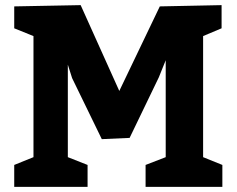

<svg xmlns="http://www.w3.org/2000/svg" viewBox="-20 -725 918 745"><path d="M35.2 -85 109.9 -115.2V-585L35.2 -615.2V-700.2L293 -705.1L442.9 -372.1L600.1 -700.2L839.8 -705.1V-615.2L768.1 -585V-115.2L842.8 -85V0H544.9V-85L623 -115.2V-491.2L596.2 -424.8L482.9 -189.9L375 -185.1L259.8 -421.9L243.2 -474.1V-115.2L319.8 -85V0H35.2Z"/></svg>

Font: Kadwa
Style: Bold
Weight: 700
Designer: Sol Matas
Foundry: Sol Matas
Version: Version 1.001;PS 001.000;hotconv 1.0.70;makeotf.lib2.5.58329